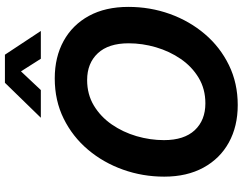

<svg xmlns="http://www.w3.org/2000/svg" viewBox="-124 -860 996 788"><g transform="rotate(-90 374.0 -466.0)"><path d="M336.9 11.7Q249.5 11.7 183.3 -24.7Q117.2 -61 80.1 -128.9Q43 -196.8 43 -290Q43 -378.4 71.8 -459.2Q100.6 -540 153.8 -603Q207 -666 281 -702.6Q355 -739.3 446.3 -739.3Q533.7 -739.3 599.9 -702.9Q666 -666.5 702.9 -598.9Q739.7 -531.2 739.7 -437Q739.7 -347.7 710.7 -266.8Q681.6 -186 628.2 -123.3Q574.7 -60.5 500.7 -24.4Q426.8 11.7 336.9 11.7ZM343.8 -121.1Q402.8 -121.1 448.7 -148.7Q494.6 -176.3 526.1 -222.2Q557.6 -268.1 574 -324Q590.3 -379.9 590.3 -436Q590.3 -519 549.3 -562.7Q508.3 -606.4 439.5 -606.4Q380.9 -606.4 335 -578.9Q289.1 -551.3 257.3 -505.4Q225.6 -459.5 209.2 -403.6Q192.9 -347.7 192.9 -291Q192.9 -208.5 233.6 -164.8Q274.4 -121.1 343.8 -121.1ZM398.4 -796.4H285.2V-796.9L428.2 -943.8H543.5L640.6 -796.9V-796.4H526.9L475.1 -877.9Z"/></g></svg>

Font: Inter Display
Style: Bold Italic
Weight: 700
Italic angle: -9.39999°
Designer: Rasmus Andersson
Foundry: rsms
Version: Version 4.000;git-a52131595